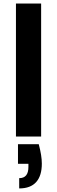

<svg xmlns="http://www.w3.org/2000/svg" viewBox="-20 -760 318 1069"><path d="M195.8 43Q212.9 106.9 212.9 150.9Q212.9 217.8 182.1 252.9Q150.4 289.1 86.9 289.1V231.9Q138.2 231.9 138.2 169.9V151.9H80.1V43ZM68.8 0V-740.2H209V0Z"/></svg>

Font: PoppinsZ SemiBold
Style: Regular
Weight: 600
Designer: Ninad Kale (Devanagari), Jonny Pinhorn (Latin)
Foundry: Indian Type Foundry
Version: Version 3.002;FEAKit 1.0